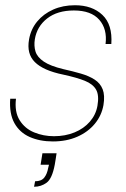

<svg xmlns="http://www.w3.org/2000/svg" viewBox="-20 -528 480 733"><path d="M182 12Q132 12 93.5 -5Q55 -22 35 -58Q15 -94 19 -151H41Q35 -101 55 -69Q75 -37 110.5 -22.5Q146 -8 186 -8Q229 -8 264.5 -22.5Q300 -37 323 -63.5Q346 -90 352 -124Q359 -164 347 -185.5Q335 -207 304 -219.5Q273 -232 222 -243Q183 -251 156 -263Q129 -275 113 -291Q97 -307 91.5 -328.5Q86 -350 91 -378Q98 -417 122 -446Q146 -475 183 -491.5Q220 -508 266 -508Q332 -508 371 -471Q410 -434 405 -360H383Q390 -417 359 -452.5Q328 -488 262 -488Q199 -488 160 -457.5Q121 -427 113 -378Q109 -353 115.5 -331.5Q122 -310 147 -293Q172 -276 222 -264Q258 -256 289 -247Q320 -238 341.5 -224Q363 -210 372 -187Q381 -164 375 -127Q368 -87 342 -55.5Q316 -24 275 -6Q234 12 182 12ZM110 185 114 164Q138 164 149 150Q160 136 164 113L167 101H135L142 57H196Q194 69 192.5 80Q191 91 189 101Q179 154 158 169.5Q137 185 110 185Z"/></svg>

Font: DM Sans 28pt Thin
Style: Italic
Weight: 250
Italic angle: -10°
Version: Version 4.004;gftools[0.9.30]